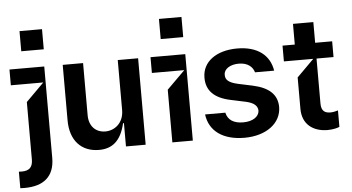

<svg xmlns="http://www.w3.org/2000/svg" viewBox="-61 -892 2211 1207"><g transform="rotate(-5 1045.0 -288.5)"><path d="M242.9 -653.4V-780.5H100.9V-653.4ZM19.9 203.8C29.1 204.5 37.6 204.5 46.9 204.5C166.9 204.5 236.5 149.1 236.5 31.2V-545.5H17V-446H221.6L108 -332.4V29.8C108 76 88.1 100.1 39.1 100.1C32.7 100.1 27 100.1 19.9 99.4Z M534.8 7.1C616.8 7.1 673.3 -35.9 698.9 -147H704.5V0H828.8V-545.5H700.3V-229.4C699.9 -146.3 640.6 -105.1 584.5 -105.1C522 -105.1 480.8 -148.8 481.5 -218V-545.5H353V-198.2C351.9 -67.1 423.7 7.1 534.8 7.1Z M1122.9 -653.4V-780.5H980.8V-653.4ZM1126.4 0V-545.5H907V-446H1111.5L997.2 -332.4V0Z M1452.4 10.7C1588.4 10.7 1684.7 -60 1685.4 -163.4C1684.7 -241.1 1634.6 -288.7 1532 -311.1L1438.9 -331C1383.2 -343.4 1361.2 -362.6 1362.2 -394.2C1361.2 -431.1 1402 -456.7 1456 -456.7C1513.8 -456.7 1543.7 -427.2 1553.3 -393.5H1674C1658.7 -491.5 1582.7 -552.6 1454.5 -552.6C1322.4 -552.6 1233 -487.9 1233.7 -387.1C1233 -307.5 1282 -255 1387.1 -233.7L1480.1 -213.8C1529.8 -202.8 1552.9 -182.5 1554 -152C1552.9 -114.3 1512.8 -86.3 1452.4 -86.6C1393.5 -86.3 1355.5 -109.7 1345.2 -157H1217.3C1231.5 -49 1318.2 10.7 1452.4 10.7Z M2053.3 -446V-545.5H1946V-676.1H1817.5V-545.5H1740.1V-446H1925.4L1817.5 -338.1V-142.8C1816.1 -40.1 1887.4 7.5 1976.6 7.8C2013.8 7.5 2041.2 -0.7 2051.8 -5.7V-109.4C2036.6 -105.1 2021.7 -100.9 2004.3 -100.9C1971.2 -100.9 1945.3 -112.2 1946 -164.1V-446Z"/></g></svg>

Font: Riot Sans 2.0
Style: Bold
Weight: 600
Designer: Rasmus Andersson
Foundry: rsms
Version: Version 3.006;hotconv 1.0.109;makeotfexe 2.5.65596